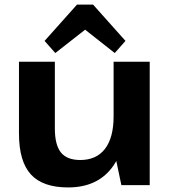

<svg xmlns="http://www.w3.org/2000/svg" viewBox="-20 -810 745 840"><path d="M220 -248Q220 -176 246.5 -143Q273 -110 331 -110Q402 -110 439.5 -159Q477 -208 477 -301L533 -382V-313Q533 -157 467.5 -73.5Q402 10 278 10Q167 10 115 -47Q63 -104 63 -226V-540H220ZM635 0H511L477 -162V-540H635ZM175 -631 317 -790H387L529 -631L482 -578L308 -715H397L222 -578Z"/></svg>

Font: Pathway Extreme
Style: Bold
Weight: 700
Designer: Eduardo Rodriguez Tunni
Foundry: Eduardo Rodriguez Tunni
Version: Version 1.001;gftools[0.9.26]